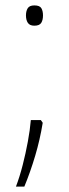

<svg xmlns="http://www.w3.org/2000/svg" viewBox="-20 -560 255 710"><path d="M107 -465Q90 -465 83 -475.5Q76 -486 76 -503Q76 -519 82.5 -529.5Q89 -540 107 -540Q127 -540 133 -529.5Q139 -519 139 -503Q139 -486 132.5 -475.5Q126 -465 107 -465ZM131 -116 138 -106Q128 -44 110 16.5Q92 77 70 130H39Q53 93 64 50Q75 7 83 -36.5Q91 -80 94 -116Z"/></svg>

Font: Noto Sans Malayalam ExtraCondensed ExtraLight
Style: Regular
Weight: 200
Width: 2
Designer: Jelle Bosma - Monotype Design Team
Foundry: Monotype Imaging Inc.
Version: Version 2.104; ttfautohint (v1.8.4.7-5d5b)